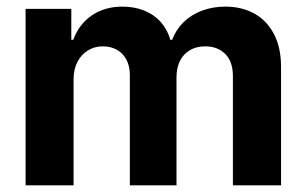

<svg xmlns="http://www.w3.org/2000/svg" viewBox="-20 -557 919 577"><path d="M56.9 -530.3H194.3V-437.3H200Q217.6 -484.7 256.2 -510.9Q294.7 -537.1 348.2 -537.1Q384 -537.1 413.5 -525.2Q443.1 -513.3 463.1 -490.8Q483.1 -468.3 492 -437.3H497.3Q508.7 -467.8 531.7 -490.4Q554.6 -512.9 587 -525Q619.3 -537.1 657 -537.1Q706.9 -537.1 744.7 -516Q782.5 -494.9 803.6 -454.1Q824.6 -413.3 824.6 -356.2V0H679.9V-328.6Q679.9 -372.1 656.8 -394.9Q633.7 -417.7 596.8 -417.7Q570 -417.7 550.6 -406.1Q531.1 -394.6 520.7 -373.8Q510.4 -352.9 510.4 -324.8V0H370.2V-332.5Q370.2 -357.9 360 -377.5Q349.9 -397.1 331.4 -407.4Q312.9 -417.7 288.7 -417.7Q264.1 -417.7 244.3 -405.5Q224.4 -393.3 212.7 -371Q201.1 -348.7 201.1 -318.9V0H56.9Z"/></svg>

Font: Pretendard GOV Variable
Style: Regular
Weight: 400
Designer: Base glyphs from Inter by Rasmus Andersson; Hangul glyphs from Noto Sans CJK(Source Han Sans) by Jang Soo-young and Kang
Foundry: Kil Hyung-jin
Version: Version 1.307;Glyphs 3.2 (3192)